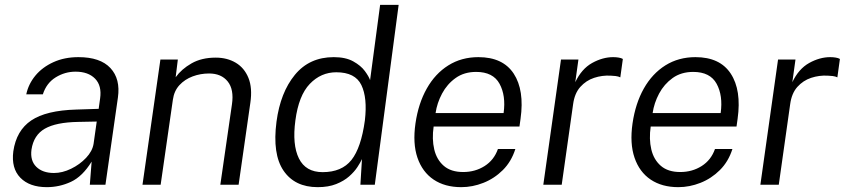

<svg xmlns="http://www.w3.org/2000/svg" viewBox="-20 -763 3489 793"><path d="M173.5 10Q102 10 64 -29Q26 -68 35 -138Q47.5 -224 109 -265.5Q170.5 -307 295 -310.5L387.5 -313.5L393.5 -356.5Q401 -409 372.8 -438Q344.5 -467 292 -467Q248 -467 210 -443.5Q172 -420 157 -373.5H88.5Q97.5 -416 126.2 -450.8Q155 -485.5 200.5 -506.2Q246 -527 304 -527Q394 -527 436 -482Q478 -437 467 -360L415.5 0H351L358.5 -95.5Q320.5 -34 273 -12Q225.5 10 173.5 10ZM203 -48.5Q237.5 -48.5 273.5 -66Q309.5 -83.5 335.5 -111Q361.5 -138.5 366.5 -169L379.5 -261L303 -259.5Q211.5 -258 165.2 -231.5Q119 -205 110 -145Q104 -99.5 130 -74Q156 -48.5 203 -48.5Z M568.5 0 642.5 -517H714.5L705.5 -444Q729.5 -477.5 771 -501.2Q812.5 -525 871 -525Q918 -525 953.5 -504Q989 -483 1006 -441.5Q1023 -400 1014 -338.5L965.5 0H890L938 -332Q947 -393.5 920.5 -426.5Q894 -459.5 843.5 -459.5Q808 -459.5 775.8 -447.5Q743.5 -435.5 721.2 -411.5Q699 -387.5 694 -351L643.5 0Z M1292 10Q1197.5 10 1151 -58.2Q1104.5 -126.5 1122 -260.5Q1138 -381 1198 -454Q1258 -527 1358.5 -527Q1407.5 -527 1439 -509.5Q1470.5 -492 1487 -469.5Q1503.5 -447 1508.5 -432L1550 -743H1626.5L1528 0H1468.5L1475 -106Q1469 -92.5 1456.2 -73Q1443.5 -53.5 1422 -34.5Q1400.5 -15.5 1368.5 -2.8Q1336.5 10 1292 10ZM1312.5 -52Q1391.5 -52 1431.5 -102.2Q1471.5 -152.5 1487 -265.5Q1498 -359 1472.5 -411.8Q1447 -464.5 1369 -464.5Q1305.5 -464.5 1259.5 -416.5Q1213.5 -368.5 1200 -265.5Q1186.5 -165.5 1214.5 -108.8Q1242.5 -52 1312.5 -52Z M1885 10Q1817.5 10 1771 -21.2Q1724.5 -52.5 1704.2 -111.5Q1684 -170.5 1696 -253.5Q1708 -336 1742.8 -397.5Q1777.5 -459 1831.8 -493Q1886 -527 1956 -527Q2057 -527 2101.8 -458.8Q2146.5 -390.5 2130 -272.5L2125.5 -240.5H1771Q1763.5 -188.5 1773.5 -146Q1783.5 -103.5 1813 -78Q1842.5 -52.5 1893 -52.5Q1942.5 -52.5 1981.5 -77.2Q2020.5 -102 2036.5 -147.5H2108.5Q2092 -95.5 2056.8 -60.5Q2021.5 -25.5 1976.5 -7.8Q1931.5 10 1885 10ZM1779 -296H2060Q2070 -368 2043.2 -417Q2016.5 -466 1946.5 -466Q1897 -466 1861.8 -440.8Q1826.5 -415.5 1805.8 -376.5Q1785 -337.5 1779 -296Z M2224 0 2297 -517H2369L2356 -423.5Q2382 -478.5 2425.5 -502.8Q2469 -527 2512.5 -527Q2524 -527 2535 -525.2Q2546 -523.5 2552.5 -519.5L2542 -443.5Q2534.5 -447.5 2522.2 -449Q2510 -450.5 2502 -450.5Q2467 -452.5 2433.8 -441.5Q2400.5 -430.5 2376.8 -404Q2353 -377.5 2347 -332L2300 0Z M2781.5 10Q2714 10 2667.5 -21.2Q2621 -52.5 2600.8 -111.5Q2580.5 -170.5 2592.5 -253.5Q2604.5 -336 2639.2 -397.5Q2674 -459 2728.2 -493Q2782.5 -527 2852.5 -527Q2953.5 -527 2998.2 -458.8Q3043 -390.5 3026.5 -272.5L3022 -240.5H2667.5Q2660 -188.5 2670 -146Q2680 -103.5 2709.5 -78Q2739 -52.5 2789.5 -52.5Q2839 -52.5 2878 -77.2Q2917 -102 2933 -147.5H3005Q2988.5 -95.5 2953.2 -60.5Q2918 -25.5 2873 -7.8Q2828 10 2781.5 10ZM2675.5 -296H2956.5Q2966.5 -368 2939.8 -417Q2913 -466 2843 -466Q2793.5 -466 2758.2 -440.8Q2723 -415.5 2702.2 -376.5Q2681.5 -337.5 2675.5 -296Z M3120.5 0 3193.5 -517H3265.5L3252.5 -423.5Q3278.5 -478.5 3322 -502.8Q3365.5 -527 3409 -527Q3420.5 -527 3431.5 -525.2Q3442.5 -523.5 3449 -519.5L3438.5 -443.5Q3431 -447.5 3418.8 -449Q3406.5 -450.5 3398.5 -450.5Q3363.5 -452.5 3330.2 -441.5Q3297 -430.5 3273.2 -404Q3249.5 -377.5 3243.5 -332L3196.5 0Z"/></svg>

Font: Public Sans Light
Style: Italic
Weight: 300
Italic angle: -8°
Designer: The Public Sans project authors (U.S. Web Design System). Libre Franklin designed by Pablo Impallari and Rodrigo Fuenzal
Version: Version 1.007; ttfautohint (v1.8.1) -l 8 -r 50 -G 200 -x 14 